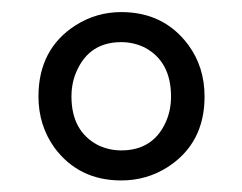

<svg xmlns="http://www.w3.org/2000/svg" viewBox="-20 -785 409 324"><path d="M184.6 -480.5Q113.3 -480.5 72.3 -535.2Q44.9 -573.2 44.9 -622.1Q44.9 -702.1 107.4 -742.2Q142.6 -764.6 184.6 -764.6Q256.8 -764.6 297.9 -709Q325.2 -671.9 325.2 -622.1Q325.2 -543 262.7 -502.9Q227.5 -480.5 184.6 -480.5ZM184.6 -531.2Q238.3 -531.2 259.8 -579.1Q268.6 -598.6 268.6 -622.1Q268.6 -681.6 223.6 -705.1Q205.1 -713.9 184.6 -713.9Q130.9 -713.9 109.4 -665Q100.6 -645.5 100.6 -622.1Q100.6 -563.5 145.5 -540Q164.1 -531.2 184.6 -531.2Z"/></svg>

Font: Taipei Sans TC Beta
Style: Regular
Weight: 400
Designer: JT Foundry
Foundry: JT Foundry
Version: Version 1.000